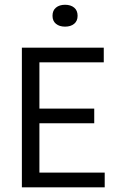

<svg xmlns="http://www.w3.org/2000/svg" viewBox="-20 -798 487 818"><path d="M73.2 0V-595H422.1V-532.3H147.9V-62.7H426.1V0ZM130 -272.8V-335.4H381.5V-272.8ZM257.2 -684.5Q233.1 -684.5 218.4 -696.6Q203.7 -708.6 203.7 -730.7Q203.7 -753.4 218.4 -765.5Q233.1 -777.7 257.2 -777.7Q281.3 -777.7 296 -765.5Q310.6 -753.4 310.6 -730.7Q310.6 -708.6 296 -696.6Q281.3 -684.5 257.2 -684.5Z"/></svg>

Font: Encode Sans SC Condensed Thin
Style: Regular
Weight: 100
Width: 3
Designer: Multiple Designers
Foundry: Impallari Type
Version: Version 3.002